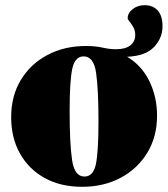

<svg xmlns="http://www.w3.org/2000/svg" viewBox="-20 -704 647 739"><path d="M605.5 -603Q605.5 -557.5 572.8 -523Q540 -488.5 469.5 -485.5Q526 -451.5 555.2 -391Q584.5 -330.5 584.5 -259Q584.5 -177.5 546.8 -115.8Q509 -54 444 -19.5Q379 15 296 15Q213 15 151.8 -19Q90.5 -53 56.8 -113.2Q23 -173.5 23 -253Q23 -334.5 60 -396Q97 -457.5 162.2 -492.2Q227.5 -527 311 -527Q347 -527 374.2 -520.8Q401.5 -514.5 426 -514.5Q463 -514.5 481.8 -529.5Q500.5 -544.5 500.5 -569Q500.5 -586.5 493.2 -599.2Q486 -612 478.8 -620.5Q471.5 -629 471.5 -633.5Q471.5 -654 490.8 -669Q510 -684 536.5 -684Q569 -684 587.2 -663.5Q605.5 -643 605.5 -603ZM305 -24.5Q339 -24.5 349 -72Q359 -119.5 359 -235.5Q359 -361.5 349.8 -424.2Q340.5 -487 302 -487Q268.5 -487 258.2 -439.5Q248 -392 248 -276.5Q248 -150.5 257.5 -87.5Q267 -24.5 305 -24.5Z"/></svg>

Font: Newsreader Display ExtraBold
Style: Regular
Weight: 800
Designer: Hugues Gentile
Foundry: Production Type
Version: Version 1.001